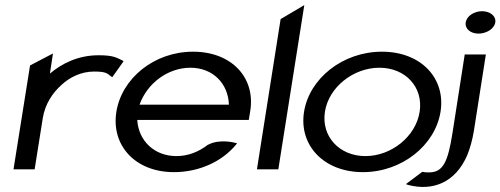

<svg xmlns="http://www.w3.org/2000/svg" viewBox="-20 -665 1965 754"><path d="M33 0H116L148 -201C157 -257 187 -301 222 -332C252 -360 297 -384 349 -384C394 -384 400 -378 416 -365L421 -362L465 -424L462 -427C437 -439 425 -448 367 -448C286 -448 222 -415 176 -376L188 -455L98 -408Z M437 -226C416 -95 510 11 663 11C764 11 853 -32 906 -96L911 -102L904 -104C904 -104 844 -121 798 -97H797C761 -69 719 -52 673 -52C587 -52 524 -111 519 -194H957L963 -231C983 -360 890 -462 738 -462C585 -462 458 -357 437 -226ZM528 -254C558 -338 639 -399 728 -399C815 -399 876 -338 879 -254Z M989 0H1073L1175 -645L1082 -590Z M1174 -226C1153 -95 1251 11 1405 11C1559 11 1689 -95 1710 -226C1731 -357 1634 -462 1480 -462C1326 -462 1195 -357 1174 -226ZM1256 -226C1271 -323 1368 -399 1470 -399C1572 -399 1643 -323 1628 -226C1613 -129 1517 -52 1415 -52C1313 -52 1241 -129 1256 -226Z M1574 58 1582 61C1679 87 1769 52 1815 -56C1826 -83 1835 -115 1841 -151L1888 -451H1805L1757 -143C1739 -29 1720 12 1665 12C1658 12 1649 12 1640 10H1638ZM1809 -577C1805 -551 1829 -533 1859 -533C1889 -533 1921 -551 1925 -577C1929 -603 1903 -621 1873 -621C1843 -621 1813 -603 1809 -577Z"/></svg>

Font: Charger Sport
Style: DfBdExtObl
Weight: 400
Designer: Jasper
Foundry: Cannot Into Space Fonts
Version: Version 1.1